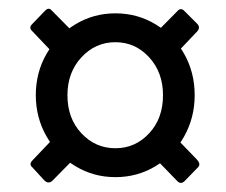

<svg xmlns="http://www.w3.org/2000/svg" viewBox="-20 -551 506 429"><path d="M238 -155.2Q189 -155.2 148.5 -179.7Q108 -204.2 84 -246.2Q60 -288.2 60 -338.2Q60 -389.2 84 -430.7Q108 -472.2 148.5 -496.7Q189 -521.2 238 -521.2Q287 -521.2 327.5 -496.7Q368 -472.2 391.5 -430.7Q415 -389.2 415 -338.2Q415 -288.2 391.5 -246.2Q368 -204.2 327.5 -179.7Q287 -155.2 238 -155.2ZM237.8 -219.8Q282.3 -219.8 313.2 -253.1Q344.2 -286.3 344.2 -338.2Q344.2 -389.3 313.2 -423Q282.3 -456.7 237.8 -456.7Q193.3 -456.7 162 -423Q130.7 -389.3 130.7 -338.2Q130.7 -286.3 162 -253.1Q193.3 -219.8 237.8 -219.8ZM111.7 -254.8 157.2 -208.2 97.7 -147.8Q88.5 -138.7 79 -148L51.7 -177.7Q44.2 -184.2 53 -193.2ZM391.7 -526.8 420.2 -498.3Q429.2 -489.3 419.5 -479.7L361.7 -418.7L316.2 -465.3L376.2 -526Q383.8 -534.8 391.7 -526.8ZM157.2 -465.3 111.7 -418.7 51 -482.5Q44.2 -489.3 51.7 -497L81.3 -527.7Q88.5 -534.8 94.7 -528.5ZM422.7 -177.5 391.8 -145.7Q383.8 -138.7 376.3 -146.2L316.2 -208.2L361.7 -254.8L420.2 -194.3Q429.2 -184.2 422.7 -177.5Z"/></svg>

Font: Vivano Light
Style: Regular
Weight: 300
Designer: Joe Prince, Josias Burgherr
Version: Version 2.064;September 19, 2022;FontCreator 14.0.0.2877 64-